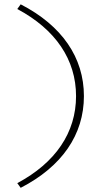

<svg xmlns="http://www.w3.org/2000/svg" viewBox="-20 -734 486 893"><path d="M76.2 139.6C268.3 40.6 370.3 -107.9 370.3 -287.1C370.3 -466.3 268.3 -614.9 76.2 -713.9L60.4 -692.1C238.6 -597 333.7 -456.4 333.7 -287.1C333.7 -117.8 238.6 22.8 60.4 117.8Z"/></svg>

Font: Meinily
Style: Regular
Weight: 500
Designer: Paul Hayes
Foundry: Paul Hayes
Version: Version 1.0; ttfautohint (v1.8.4.7-5d5b)